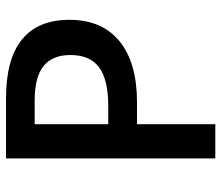

<svg xmlns="http://www.w3.org/2000/svg" viewBox="-70 -684 754 655"><g transform="rotate(-90 307.5 -357.0)"><path d="M566.9 -498Q566.9 -386.2 493.7 -326.7Q420.4 -267.1 285.2 -267.1H210.9V0H94.2V-713.9H299.8Q433.6 -713.9 500.2 -659.2Q566.9 -604.5 566.9 -498ZM210.9 -365.2H272.9Q362.8 -365.2 404.8 -396.5Q446.8 -427.7 446.8 -494.1Q446.8 -555.7 409.2 -585.9Q371.6 -616.2 292 -616.2H210.9Z"/></g></svg>

Font: CAA NEO Sans SemiBold
Style: Regular
Weight: 600
Version: Version 1.10